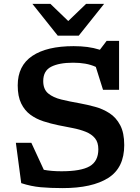

<svg xmlns="http://www.w3.org/2000/svg" viewBox="-20 -955 720 986"><path d="M618 -210Q618 -93 535.5 -41Q453 11 301.5 11Q239 11 189.2 6.5Q139.5 2 89 -14.5L61.5 -221.5H141L205 -83Q243.5 -75.5 296 -75.5Q396 -75.5 440.5 -101.2Q485 -127 485 -188.5Q485 -224 467.8 -245Q450.5 -266 420.8 -278Q391 -290 354.2 -297.2Q317.5 -304.5 279 -312Q240.5 -320 203.2 -332Q166 -344 136.2 -365.8Q106.5 -387.5 88.8 -423.8Q71 -460 71 -516.5Q71 -617.5 145.8 -667.8Q220.5 -718 358 -718Q395.5 -718 428.2 -713.8Q461 -709.5 493 -699.5L527.5 -745H591.5V-494H509L472 -611.5Q446.5 -623 417.8 -628Q389 -633 355.5 -633Q283.5 -633 242.8 -612.2Q202 -591.5 202 -538.5Q202 -496.5 227.5 -475.2Q253 -454 295.5 -443.8Q338 -433.5 389.5 -424.5Q428 -417.5 468.2 -406.5Q508.5 -395.5 542.5 -373.5Q576.5 -351.5 597.2 -312.2Q618 -273 618 -210ZM514.5 -935 384.5 -772H276.5L146.5 -935H239L330.5 -847L422 -935Z"/></svg>

Font: Newsreader 6pt Medium
Style: Regular
Weight: 500
Designer: Hugues Gentile
Foundry: Production Type
Version: Version 1.003; ttfautohint (v1.8.3)